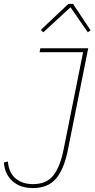

<svg xmlns="http://www.w3.org/2000/svg" viewBox="-37 -943 480 975"><path d="M411 -698 307 -178Q288 -84 247.5 -36Q207 12 130 12Q64 12 25 -24.5Q-14 -61 -17 -118L3 -123Q8 -65 42.5 -36.5Q77 -8 130 -8Q200 -8 234.5 -53Q269 -98 286 -184L385 -678H164L168 -698ZM334 -923 423 -789 409 -779 321 -906 183 -779 170 -791 310 -923Z"/></svg>

Font: IBM Plex Sans Condensed Thin
Style: Italic
Weight: 100
Width: 3
Italic angle: -11°
Designer: Mike Abbink, Paul van der Laan, Pieter van Rosmalen
Foundry: Bold Monday
Version: Version 1.3